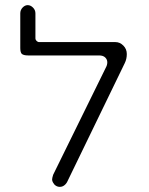

<svg xmlns="http://www.w3.org/2000/svg" viewBox="-20 -740 580 748"><path d="M192 -21Q190 -23 186.5 -29Q183 -35 183 -40.5Q183 -46 187 -59L393 -478Q398 -487 398 -497.5Q398 -508 390 -516Q382 -524 366 -524H90Q72 -524 65 -530Q59 -536 59 -553V-688Q59 -701 68 -710.5Q77 -720 88 -720Q99 -720 108.5 -710.5Q118 -701 118 -688V-591Q118 -585 122.5 -580.5Q127 -576 133 -576H430Q447 -576 460.5 -562.5Q474 -549 474 -529.5Q474 -510 466 -494L241 -30Q238 -25 234 -21Q225 -12 213 -12Q201 -12 192 -21Z"/></svg>

Font: Kurewa Gothic CJK TC Regular
Style: Regular
Weight: 400
Designer: Max Yao
Foundry: Max-Everyday
Version: Version 1.071; ttfautohint (v1.8.3)